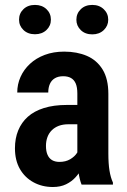

<svg xmlns="http://www.w3.org/2000/svg" viewBox="-20 -747 513 777"><path d="M293 -114.3V-368.2Q293 -394 286.4 -409.2Q279.8 -424.3 267.1 -431.4Q254.4 -438.5 235.8 -438.5Q215.8 -438.5 202.1 -430.4Q188.5 -422.4 181.9 -407.5Q175.3 -392.6 175.3 -372.6H49.8Q49.8 -405.8 63 -435.5Q76.2 -465.3 101.1 -488.5Q126 -511.7 161.1 -524.9Q196.3 -538.1 239.7 -538.1Q291.5 -538.1 331.8 -520.8Q372.1 -503.4 395.3 -465.6Q418.5 -427.7 418.5 -366.7V-125.5Q418.5 -85 423.1 -56.6Q427.7 -28.3 437 -8.3V0H310.1Q301.8 -20.5 297.4 -52Q293 -83.5 293 -114.3ZM309.1 -322.3 309.6 -244.1H256.8Q234.9 -244.1 218 -237.8Q201.2 -231.4 189.5 -219.7Q177.7 -208 171.9 -191.9Q166 -175.8 166 -156.7Q166 -134.8 172.4 -120.4Q178.7 -106 190.9 -98.9Q203.1 -91.8 220.7 -91.8Q245.6 -91.8 263.9 -102.5Q282.2 -113.3 291.7 -128.2Q301.3 -143.1 298.8 -156.2L327.1 -105.5Q322.3 -87.4 312 -67.4Q301.8 -47.4 285.9 -29.8Q270 -12.2 247.3 -1.2Q224.6 9.8 193.8 9.8Q150.4 9.8 115.5 -9.3Q80.6 -28.3 60.5 -63.2Q40.5 -98.1 40.5 -147Q40.5 -187 53.7 -219.2Q66.9 -251.5 92.5 -274.4Q118.2 -297.4 157.7 -309.8Q197.3 -322.3 250.5 -322.3ZM57.1 -667.5Q57.1 -692.9 75 -710Q92.8 -727.1 121.6 -727.1Q149.9 -727.1 168 -710Q186 -692.9 186 -667.5Q186 -642.6 168 -625.5Q149.9 -608.4 121.6 -608.4Q92.8 -608.4 75 -625.5Q57.1 -642.6 57.1 -667.5ZM289.1 -667Q289.1 -692.4 306.9 -709.7Q324.7 -727.1 353.5 -727.1Q381.8 -727.1 399.9 -709.7Q418 -692.4 418 -667Q418 -642.6 399.9 -625.2Q381.8 -607.9 353.5 -607.9Q324.7 -607.9 306.9 -625.2Q289.1 -642.6 289.1 -667Z"/></svg>

Font: Roboto Condensed SemiBold
Style: Regular
Weight: 600
Designer: Christian Robertson
Foundry: Google
Version: Version 3.008; 2023